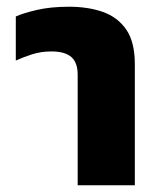

<svg xmlns="http://www.w3.org/2000/svg" viewBox="-20 -551 484 571"><path d="M211 0V-329Q211 -365 192 -381.5Q173 -398 133 -398Q102 -398 75.5 -389.5Q49 -381 27 -371V-502Q49 -512 90 -521.5Q131 -531 185 -531Q242 -531 286 -515.5Q330 -500 355.5 -463Q381 -426 381 -360V0Z"/></svg>

Font: Noto Sans Thai UI ExtBd
Style: Regular
Weight: 800
Designer: Monotype Design Team
Foundry: Monotype Imaging Inc.
Version: Version 2.000